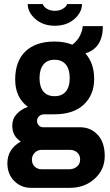

<svg xmlns="http://www.w3.org/2000/svg" viewBox="-20 -738 537 939"><path d="M381 -718.1Q381 -677.7 343.6 -644.9Q306.3 -612.1 248.3 -612.1Q190.3 -612.1 152.9 -645.1Q115.6 -678.1 115.6 -718.1H189.4Q191.6 -706.8 208.3 -695.9Q225 -685.1 248.3 -685.1Q271.5 -685.1 288.7 -695.9Q305.8 -706.8 308 -718.1ZM483.1 -610.3Q483.1 -503 397.5 -477Q440.5 -429.2 440.5 -351.7Q440.5 -274.1 389.7 -226.5Q338.8 -179 246.3 -179H196.8Q181.1 -179 171.2 -169.6Q161.2 -160.3 161.2 -146.8Q161.2 -133.4 169.9 -124.5Q178.5 -115.6 192 -115.6H371.9Q423.5 -115.6 457.9 -78.6Q492.2 -41.7 492.2 25Q492.2 91.7 442.9 136.2Q393.6 180.7 321.9 180.7H131.6Q83 180.7 49.5 147Q16.1 113.4 16.1 60.4Q16.1 -8.7 81.7 -46Q40 -72.1 40 -123.8Q40 -156.4 61.5 -180.1Q83 -203.7 116.4 -215.5Q54.3 -260.6 54.3 -349.5Q54.3 -438.3 104.3 -486.5Q154.2 -534.8 246.3 -534.8Q295.8 -534.8 333.6 -519.5Q359.7 -539.1 372.1 -565.6Q384.4 -592.1 384.4 -610.3ZM321 -356.2Q321 -398.8 302.1 -422.2Q283.2 -445.7 247 -445.7Q210.7 -445.7 192 -422Q173.3 -398.3 173.3 -356Q173.3 -313.6 192 -290.6Q210.7 -267.6 247 -267.6Q283.2 -267.6 302.1 -290.6Q321 -313.6 321 -356.2ZM184.2 -5.2Q164.2 -5.2 150.1 8.7Q136 22.6 136 43.2Q136 63.9 149.9 76.9Q163.8 89.9 184.2 89.9H317.5Q340.6 89.9 356.2 76.9Q371.9 63.9 371.9 42.1Q371.9 20.4 357.3 7.6Q342.7 -5.2 321.9 -5.2Z"/></svg>

Font: Puralecka Narrow
Style: Bold
Weight: 700
Designer: Hector Gatti, Marcela Romero, Pablo Cosgaya and Nicolas Silva
Version: Version 1.004;PS 001.004;hotconv 1.0.70;makeotf.lib2.5.58329